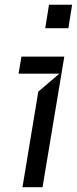

<svg xmlns="http://www.w3.org/2000/svg" viewBox="-20 -782 321 802"><path d="M265.6 -664.1 281.2 -762.1H184.7L169 -664.1ZM157.7 0 248.6 -545.5H69.6L57.5 -474.4H228L139.9 -399.1L73.9 0Z"/></svg>

Font: Riot Sans 2.0
Style: Italic
Weight: 400
Italic angle: -9.39999°
Designer: Rasmus Andersson
Foundry: rsms
Version: Version 3.006;hotconv 1.0.109;makeotfexe 2.5.65596